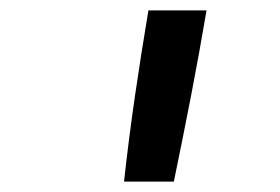

<svg xmlns="http://www.w3.org/2000/svg" viewBox="-20 -792 540 370"><path d="M219 -442Q228 -524 240 -606.5Q252 -689 266 -772H378Q364 -689 348 -606.5Q332 -524 315 -442Z"/></svg>

Font: Iosevka Semibold
Style: Italic
Weight: 600
Italic angle: -9°
Monospace: yes
Designer: Belleve Invis
Foundry: Belleve Invis
Version: Version 32.5.0; ttfautohint (v1.8.4)